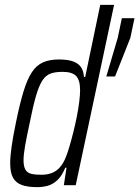

<svg xmlns="http://www.w3.org/2000/svg" viewBox="-20 -763 574 791"><path d="M133 8Q94 8 69.5 -1Q45 -10 33.5 -31Q22 -52 22 -91Q22 -119 28 -160.5Q34 -202 45 -255Q61 -334 76.5 -385Q92 -436 111 -465Q130 -494 157 -506Q184 -518 223 -518Q256 -518 278 -511Q300 -504 312 -488.5Q324 -473 326 -446H331L393 -743H450L292 0H243L254 -72H249Q235 -38 216 -20.5Q197 -3 176 2.5Q155 8 133 8ZM150 -43Q175 -43 194 -50.5Q213 -58 227 -74Q241 -90 251 -115Q258 -132 266 -159Q274 -186 282 -218Q290 -250 296.5 -282.5Q303 -315 306.5 -344Q310 -373 310 -391Q310 -433 293.5 -450Q277 -467 238 -467Q208 -467 188.5 -460Q169 -453 155 -432Q141 -411 128.5 -368.5Q116 -326 102 -255Q90 -200 83.5 -163Q77 -126 77 -103Q77 -78 84.5 -64.5Q92 -51 108.5 -47Q125 -43 150 -43ZM418 -448 465 -607 482 -688H534L517 -607L454 -448Z"/></svg>

Font: Saira Condensed Light
Style: Italic
Weight: 300
Width: 3
Italic angle: -12°
Designer: Hector Gatti with collaboration of the Omnibus-Type team
Foundry: Omnibus-Type
Version: Version 1.101